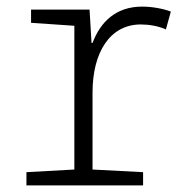

<svg xmlns="http://www.w3.org/2000/svg" viewBox="-20 -561 570 581"><path d="M60 0H413V-40L260 -48V-281C260 -403 313 -487 406 -487C431 -487 460 -482 482 -472L497 -526C473 -535 440 -541 410 -541C331 -541 284 -495 260 -431H257L251 -532H74V-492L205 -483V-48L60 -40Z"/></svg>

Font: Noto Sans Mono Condensed Light
Style: Regular
Weight: 300
Width: 3
Designer: Monotype Design Team
Foundry: Monotype Imaging Inc.
Version: Version 2.014